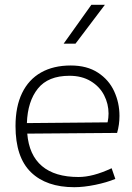

<svg xmlns="http://www.w3.org/2000/svg" viewBox="-20 -760 545 791"><path d="M472.2 -282.7Q472.2 -246.1 462.4 -212.4L92.3 -209.5Q99.6 -121.1 152.8 -75.9Q206.1 -30.8 303.2 -30.8Q333 -30.8 366.5 -39.6Q399.9 -48.3 439.9 -66.9L455.1 -22.9Q419.9 -8.3 372.3 1.5Q324.7 11.2 286.1 11.2Q170.9 11.2 107.4 -50.5Q43.9 -112.3 43.9 -240.7Q43.9 -320.8 71 -376.7Q98.1 -432.6 149.2 -461.4Q200.2 -490.2 271.5 -490.2Q338.4 -490.2 383.5 -460.7Q428.7 -431.2 450.4 -383.8Q472.2 -336.4 472.2 -282.7ZM427.2 -292Q427.2 -332 408.9 -367.7Q390.6 -403.3 354 -425.5Q317.4 -447.8 266.1 -447.8Q178.2 -447.8 136 -395Q93.8 -342.3 90.8 -252.9L423.3 -255.9Q427.2 -274.4 427.2 -292ZM356.4 -740.2H412.1L291 -580.1H242.2Z"/></svg>

Font: Selawik Light
Style: Regular
Weight: 300
Designer: Aaron Bell
Foundry: Microsoft Corporation
Version: Version 1.01